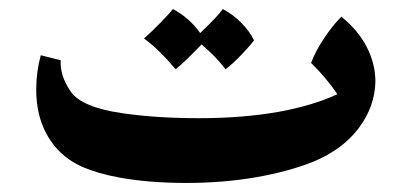

<svg xmlns="http://www.w3.org/2000/svg" viewBox="-20 -393 899 424"><path d="M809 -213Q808 -158 772.5 -110.5Q737 -63 672 -36Q617 -14 545 -1.5Q473 11 391 11Q309 11 243 -1Q195 -10 163 -24Q131 -38 108 -62Q60 -114 60 -195Q60 -234 70 -271L114 -260Q112 -226 136 -191Q160 -156 250 -143Q325 -132 419 -132Q516 -132 595 -146Q672 -160 725 -185Q700 -222 667 -254Q676 -279 696 -309Q716 -339 734 -356Q771 -326 790 -289Q809 -252 809 -213ZM541 -304Q534 -294 514 -273Q494 -252 478 -240Q457 -268 425 -295Q392 -260 368 -240Q330 -285 298 -308Q311 -319 333 -341.5Q355 -364 362 -373Q399 -353 422 -320Q460 -356 472 -373Q495 -361 513.5 -342Q532 -323 541 -304Z"/></svg>

Font: Mirza
Style: Bold
Weight: 700
Designer: Arabic design by Kourosh Beigpour, Latin design by Eduardo Tunni, engineering by Lasse Fister
Version: Version 1.0010g